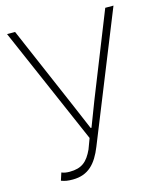

<svg xmlns="http://www.w3.org/2000/svg" viewBox="-111 -807 754 901"><g transform="rotate(-15 266.0 -356.5)"><path d="M131 13C207 13 247 -32 277 -107L526 -726H486L324 -319L278 -199H274L223 -319L48 -726H9L257 -155L238 -104C213 -50 185 -26 126 -26C111 -26 98 -28 87 -33L75 4C94 11 107 13 131 13Z"/></g></svg>

Font: Noto Sans CJK HK Thin
Style: Regular
Weight: 100
Designer: Ryoko NISHIZUKA 西塚涼子 (kana, bopomofo & ideographs); Paul D. Hunt (Latin, Greek & Cyrillic); Sandoll Communications 산돌커뮤니
Foundry: Adobe
Version: Version 2.004;hotconv 1.0.118;makeotfexe 2.5.65603